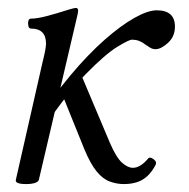

<svg xmlns="http://www.w3.org/2000/svg" viewBox="-20 -451 477 484"><path d="M46 13Q17 13 20 2L87 -293Q92 -313 94 -324Q96 -335 96 -341Q96 -379 58 -379Q53 -379 51.5 -385.5Q50 -392 51.5 -398Q53 -404 58 -404Q73 -404 98 -410.5Q123 -417 154 -427Q161 -429 165 -430Q169 -431 171 -431Q177 -431 177 -424Q177 -423 176.5 -419.5Q176 -416 175 -412L78 2Q77 7 68.5 10Q60 13 46 13ZM84 -120 70 -140Q113 -208 157.5 -261Q202 -314 243.5 -350.5Q285 -387 319 -406Q353 -425 375 -425Q421 -425 421 -384Q421 -359 403.5 -343Q386 -327 372 -327Q365 -327 359 -330.5Q353 -334 346 -339Q331 -351 313 -351Q305 -351 275 -332.5Q245 -314 196.5 -264.5Q148 -215 84 -120ZM292 13Q274 13 256.5 6.5Q239 0 223.5 -19Q208 -38 193 -74L136 -215L184 -264L257 -91Q273 -54 287.5 -41Q302 -28 315 -28Q334 -28 354 -52Q357 -55 362.5 -52.5Q368 -50 371.5 -45.5Q375 -41 372 -35Q359 -10 340 1.5Q321 13 292 13Z"/></svg>

Font: Junicode VF
Style: Italic
Weight: 400
Italic angle: -11°
Designer: Peter S. Baker
Version: Version 2.209